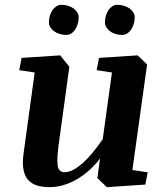

<svg xmlns="http://www.w3.org/2000/svg" viewBox="-20 -772 696 803"><path d="M394 -529.8 555.7 -540.5 595.2 -502.4 533.7 -61 597.7 -51.3 587.9 0 426.8 10.7 387.2 -27.3 398.4 -108.9Q355.5 -53.2 299.8 -21.2Q244.1 10.7 186 10.7Q118.7 10.7 93.5 -24.7Q68.4 -60.1 78.6 -129.9L125 -468.8L60.5 -478.5L70.3 -529.8L231.9 -540.5L270 -492.7L225.1 -165.5Q217.3 -107.4 221.2 -79.6Q225.1 -51.8 250.5 -51.8Q281.7 -51.8 323.2 -87.6Q364.7 -123.5 409.7 -190.4L448.2 -468.8L384.3 -478.5ZM184.6 -678.2Q184.6 -693.4 188.7 -706.8Q192.9 -720.2 200 -730.2Q207 -740.2 216.6 -746.1Q226.1 -752 236.3 -752Q251.5 -752 264.9 -747.8Q278.3 -743.7 288.1 -736.3Q297.9 -729 303.5 -719.5Q309.1 -710 309.1 -699.2Q309.1 -684.6 304.9 -671.4Q300.8 -658.2 293.9 -647.9Q287.1 -637.7 277.6 -631.8Q268.1 -626 257.8 -626Q242.2 -626 229 -630.1Q215.8 -634.3 205.8 -641.6Q195.8 -648.9 190.2 -658.4Q184.6 -668 184.6 -678.2ZM418.9 -678.2Q418.9 -693.4 423.1 -706.8Q427.2 -720.2 434.1 -730.2Q440.9 -740.2 450.4 -746.1Q460 -752 470.2 -752Q485.4 -752 498.8 -747.8Q512.2 -743.7 522.2 -736.3Q532.2 -729 537.8 -719.5Q543.5 -710 543.5 -699.2Q543.5 -684.6 539.3 -671.4Q535.2 -658.2 528.1 -647.9Q521 -637.7 511.5 -631.8Q502 -626 491.2 -626Q475.6 -626 462.4 -630.1Q449.2 -634.3 439.7 -641.6Q430.2 -648.9 424.6 -658.4Q418.9 -668 418.9 -678.2Z"/></svg>

Font: Noticia Text
Style: Bold Italic
Weight: 700
Italic angle: -8°
Designer: JM Sole
Foundry: JM Sole
Version: Version 1.003